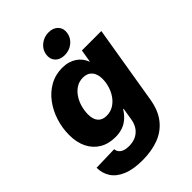

<svg xmlns="http://www.w3.org/2000/svg" viewBox="-276 -850 1169 1169"><g transform="rotate(-45 308.5 -266.0)"><path d="M232.4 211.9Q153.3 211.9 102.1 190.4Q50.8 168.9 26.4 131.6Q2 94.2 1.5 45.9L157.2 41.5Q158.7 57.1 167.7 68.6Q176.8 80.1 193.4 86.4Q210 92.8 234.4 92.8Q286.1 92.8 318.8 64.7Q351.6 36.6 359.4 -14.6L372.1 -91.8H368.2Q350.1 -63 327.9 -43.5Q305.7 -23.9 277.8 -14.2Q250 -4.4 215.3 -4.4Q156.7 -4.4 113.8 -30Q70.8 -55.7 47.6 -102.5Q24.4 -149.4 24.4 -212.9Q24.4 -272.9 42.5 -329.8Q60.5 -386.7 94.5 -432.6Q128.4 -478.5 176.5 -505.6Q224.6 -532.7 283.7 -532.7Q312 -532.7 335.4 -525.9Q358.9 -519 377 -506.8Q395 -494.6 408 -477.8Q420.9 -460.9 428.2 -441.4H430.2L443.4 -522.5H610.8L527.3 -19Q514.2 63 474.4 114Q434.6 165 372.8 188.5Q311 211.9 232.4 211.9ZM268.6 -134.3Q302.2 -134.3 328.4 -150.1Q354.5 -166 372.8 -191.9Q391.1 -217.8 400.6 -249Q410.2 -280.3 410.2 -311.5Q410.2 -354 389.4 -377.7Q368.7 -401.4 331.1 -401.4Q297.9 -401.4 272.5 -385Q247.1 -368.7 229.5 -342Q211.9 -315.4 203.1 -283.4Q194.3 -251.5 194.3 -220.2Q194.3 -178.7 213.4 -156.5Q232.4 -134.3 268.6 -134.3ZM349.6 -575.7Q310.1 -575.7 288.3 -599.6Q266.6 -623.5 272.5 -660.2Q278.3 -696.3 308.3 -720.2Q338.4 -744.1 377.9 -744.1Q417.5 -744.1 439.5 -720.2Q461.4 -696.3 455.6 -660.2Q449.7 -623.5 419.7 -599.6Q389.6 -575.7 349.6 -575.7Z"/></g></svg>

Font: Inter 28pt ExtraBold
Style: Italic
Weight: 800
Italic angle: -9.3988°
Designer: Rasmus Andersson
Foundry: rsms
Version: Version 4.001;git-66647c0bb